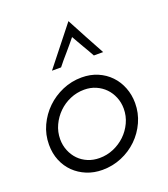

<svg xmlns="http://www.w3.org/2000/svg" viewBox="-126 -755 748 853"><g transform="rotate(-20 248.0 -328.5)"><path d="M27 -178Q27 -226 46.5 -268Q66 -310 98.5 -341.5Q131 -373 174 -391.5Q217 -410 265 -410Q306 -410 340 -395.5Q374 -381 398.5 -355.5Q423 -330 436.5 -295.5Q450 -261 450 -222Q450 -175 431 -133Q412 -91 379.5 -59.5Q347 -28 304 -10Q261 8 213 8Q173 8 139 -6Q105 -20 80 -44.5Q55 -69 41 -103Q27 -137 27 -178ZM82 -184Q82 -155 92.5 -129.5Q103 -104 121 -85.5Q139 -67 164 -56.5Q189 -46 219 -46Q254 -46 285.5 -59.5Q317 -73 341 -96Q365 -119 379.5 -150Q394 -181 394 -216Q394 -245 383.5 -270.5Q373 -296 355 -314.5Q337 -333 312 -344Q287 -355 257 -355Q222 -355 190.5 -341.5Q159 -328 135 -304.5Q111 -281 96.5 -250Q82 -219 82 -184ZM296 -665Q320 -620 344.5 -574Q369 -528 394 -483H350Q344 -495 335.5 -509Q327 -523 318.5 -538Q310 -553 301.5 -567.5Q293 -582 287 -593Q278 -582 266 -567.5Q254 -553 241 -538Q228 -523 216 -509Q204 -495 195 -483H152Z"/></g></svg>

Font: Josefin Sans
Style: Italic
Weight: 400
Italic angle: -7.5°
Designer: Santiago Orozco
Foundry: Typemade